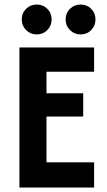

<svg xmlns="http://www.w3.org/2000/svg" viewBox="-20 -837 478 857"><path d="M66.7 0V-625H400V-516.7H187.5V-420.8H351.4V-316.7H187.5V-112.5H400V0ZM339.6 -683.3Q311.8 -683.3 292.4 -702.8Q272.9 -722.2 272.9 -750Q272.9 -778.5 292.4 -797.6Q311.8 -816.7 339.6 -816.7Q368.1 -816.7 387.2 -797.6Q406.2 -778.5 406.2 -750Q406.2 -722.2 387.2 -702.8Q368.1 -683.3 339.6 -683.3ZM143.7 -683.3Q116 -683.3 96.5 -702.8Q77.1 -722.2 77.1 -750Q77.1 -778.5 96.5 -797.6Q116 -816.7 143.7 -816.7Q172.2 -816.7 191.3 -797.6Q210.4 -778.5 210.4 -750Q210.4 -722.2 191.3 -702.8Q172.2 -683.3 143.7 -683.3Z"/></svg>

Font: co2trust
Style: Bold
Weight: 700
Designer: Kristian Moeller
Foundry: Dicotype
Version: Version 1.000